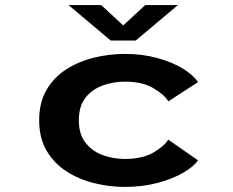

<svg xmlns="http://www.w3.org/2000/svg" viewBox="-20 -724 915 755"><path d="M470.5 11Q411 11 351.5 -3.5Q292 -18 242.8 -49.2Q193.5 -80.5 163.8 -130.5Q134 -180.5 134 -251Q134 -322 163.8 -372Q193.5 -422 242.8 -452.8Q292 -483.5 351.5 -497.8Q411 -512 470.5 -512Q540.5 -512 599.8 -495.5Q659 -479 700.2 -453.5Q741.5 -428 758.5 -401L642 -325.5Q624.5 -353.5 581.8 -378.2Q539 -403 472 -403Q426 -403 384.2 -388Q342.5 -373 316.2 -339.8Q290 -306.5 290 -251Q290 -196.5 316 -163Q342 -129.5 383.5 -114.2Q425 -99 471.5 -99Q539 -99 582 -123.5Q625 -148 641.5 -175L758.5 -93.5Q742.5 -69.5 701.2 -45.2Q660 -21 600.5 -5Q541 11 470.5 11ZM249.5 -704H378L464.5 -624L551 -704H679.5L513.5 -564.5H415.5Z"/></svg>

Font: Trispace SemiExpanded SemiBold
Style: Regular
Weight: 600
Width: 6
Designer: Tyler Finck
Foundry: Etcetera Type Company
Version: Version 1.210; ttfautohint (v1.8.3)